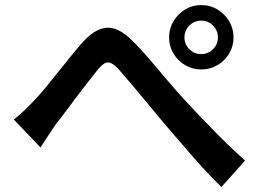

<svg xmlns="http://www.w3.org/2000/svg" viewBox="-20 -748 1040 763"><path d="M35 -273Q56 -290 75 -307.5Q94 -325 115 -348Q134 -367 156.5 -394.5Q179 -422 204.5 -453.5Q230 -485 255.5 -517Q281 -549 304 -575Q354 -633 401.5 -637.5Q449 -642 503 -589Q536 -557 572 -515Q608 -473 643 -431.5Q678 -390 708 -357Q732 -331 760 -301.5Q788 -272 819.5 -239.5Q851 -207 885 -174Q919 -141 954 -110L860 -5Q824 -39 785 -82Q746 -125 708.5 -169Q671 -213 638 -251Q607 -288 573 -329Q539 -370 507.5 -407.5Q476 -445 453 -471Q434 -492 420 -497.5Q406 -503 393.5 -495Q381 -487 366 -468Q350 -448 329 -421Q308 -394 285.5 -364.5Q263 -335 242 -306.5Q221 -278 203 -256Q187 -233 170.5 -207.5Q154 -182 141 -162ZM713 -599Q713 -572 732.5 -552.5Q752 -533 780 -533Q807 -533 826.5 -552.5Q846 -572 846 -599Q846 -627 826.5 -646.5Q807 -666 780 -666Q752 -666 732.5 -646.5Q713 -627 713 -599ZM652 -599Q652 -635 669.5 -664Q687 -693 716 -710.5Q745 -728 780 -728Q815 -728 844 -710.5Q873 -693 890.5 -664Q908 -635 908 -599Q908 -564 890.5 -535Q873 -506 844 -489Q815 -472 780 -472Q745 -472 716 -489Q687 -506 669.5 -535Q652 -564 652 -599Z"/></svg>

Font: Noto Sans JP Thin SemiBold
Style: Regular
Weight: 600
Version: Version 2.004-H2;hotconv 1.0.118;makeotfexe 2.5.65603